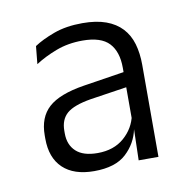

<svg xmlns="http://www.w3.org/2000/svg" viewBox="-49 -695 431 430"><g transform="rotate(-10 166.0 -480.5)"><path d="M280 -321.5H235L237 -397L236 -401V-504V-532Q236 -568.5 217.8 -588Q199.5 -607.5 157.5 -607.5Q124.5 -607.5 97 -597Q69.5 -586.5 49 -573L53 -613.5Q71 -625.5 99 -635.8Q127 -646 164 -646Q195.5 -646 217.5 -638Q239.5 -630 253.5 -615Q267.5 -600 273.8 -578.5Q280 -557 280 -531ZM133 -315Q87 -315 62.2 -338.5Q37.5 -362 37.5 -405.5V-413Q37.5 -454 62 -476.2Q86.5 -498.5 143 -507.5L242.5 -523L245.5 -489L153 -475Q114 -468.5 98.2 -454.8Q82.5 -441 82.5 -415.5V-409.5Q82.5 -383.5 98.8 -368.5Q115 -353.5 147.5 -353.5Q184.5 -353.5 208 -374Q231.5 -394.5 237.5 -424L245.5 -392.5H237Q230.5 -360.5 206 -337.8Q181.5 -315 133 -315Z"/></g></svg>

Font: Anek Kannada Light
Style: Regular
Weight: 300
Designer: Vaishnavi Murthy, Maithili Shingre (Kannada) & Yesha Goshar (Latin)
Foundry: Ek Type
Version: Version 1.003